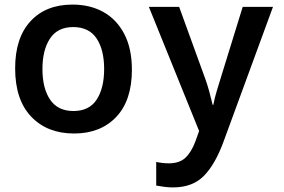

<svg xmlns="http://www.w3.org/2000/svg" viewBox="-20 -572 1240 837"><path d="M303 10Q186 10 116 -63.5Q46 -137 46 -274Q46 -407 113 -479.5Q180 -552 296 -552Q373 -552 431 -519.5Q489 -487 522 -423.5Q555 -360 555 -268Q555 -134 486.5 -62Q418 10 303 10ZM300 -88Q369 -88 401.5 -138Q434 -188 434 -271Q434 -355 401 -404.5Q368 -454 299 -454Q231 -454 198 -404Q165 -354 165 -271Q165 -187 198.5 -137.5Q232 -88 300 -88ZM734 245Q715 245 696.5 242.5Q678 240 661 237V134Q689 140 716 140Q762 140 788 116Q814 92 832 44L848 -1L629 -542H761L875 -228Q884 -203 892 -174Q900 -145 907 -115H910Q916 -146 924.5 -174Q933 -202 941 -228L1038 -542H1170L955 44Q919 143 869.5 194Q820 245 734 245Z"/></svg>

Font: Noto Sans Mono SemiBold
Style: Regular
Weight: 600
Designer: Monotype Design Team
Foundry: Monotype Imaging Inc.
Version: Version 2.014; ttfautohint (v1.8.4.7-5d5b)